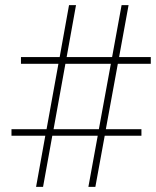

<svg xmlns="http://www.w3.org/2000/svg" viewBox="-20 -731 610 751"><path d="M148.4 0 184.6 -200.2H362.3L325.7 0H353L389.6 -200.2H533.2V-225.6H394L440.9 -481.4H569.8V-507.8H445.8L482.9 -710.9H455.6L418.5 -507.8H240.7L277.3 -710.9H250L213.4 -507.8H62V-481.4H208.5L162.1 -225.6H24.9V-200.2H157.2L121.1 0ZM235.8 -481.4H413.6L366.7 -225.6H189.5Z"/></svg>

Font: Vazirmatn Thin
Style: Regular
Weight: 100
Designer: Saber Rastikerdar
Foundry: Saber Rastikerdar
Version: Version 33.003